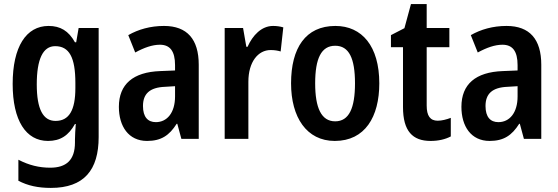

<svg xmlns="http://www.w3.org/2000/svg" viewBox="-20 -680 2732 940"><path d="M218 -553C108 -553 42 -451 42 -269C42 -90 107 10 215 10C276 10 316 -17 347 -73H351C349 -48 347 -16 347 4V18C347 104 304 141 226 141C172 141 122 129 70 102V205C116 229 166 240 229 240C392 240 463 152 463 -9V-543H365L353 -473H347C316 -529 275 -553 218 -553ZM250 -454C319 -454 349 -399 349 -274V-249C349 -140 318 -88 252 -88C191 -88 160 -145 160 -267C160 -390 190 -454 250 -454Z M783 -553C716 -553 657 -536 608 -508L642 -423C686 -447 726 -461 763 -461C812 -461 837 -430 837 -361V-335L764 -332C632 -327 562 -268 562 -157C562 -62 609 10 700 10C769 10 809 -17 845 -74H848L868 0H953V-363C953 -488 896 -553 783 -553ZM788 -255 837 -258V-208C837 -128 798 -82 743 -82C704 -82 680 -107 680 -161C680 -220 712 -252 788 -255Z M1317 -553C1260 -553 1217 -507 1192 -451H1186L1170 -543H1080V0H1196V-280C1196 -376 1243 -435 1305 -435C1325 -435 1341 -432 1354 -428L1367 -546C1350 -551 1333 -553 1317 -553Z M1837 -272C1837 -454 1752 -553 1622 -553C1476 -553 1405 -445 1405 -272C1405 -106 1481 10 1619 10C1767 10 1837 -108 1837 -272ZM1523 -272C1523 -394 1553 -456 1621 -456C1689 -456 1718 -394 1718 -272C1718 -151 1689 -86 1621 -86C1553 -86 1523 -152 1523 -272Z M2123 -89C2086 -89 2069 -113 2069 -163V-449H2180V-543H2069V-660H1992L1960 -542L1894 -508V-449H1953V-156C1953 -38 2000 10 2088 10C2127 10 2160 2 2187 -12V-103C2166 -95 2143 -89 2123 -89Z M2460 -553C2393 -553 2334 -536 2285 -508L2319 -423C2363 -447 2403 -461 2440 -461C2489 -461 2514 -430 2514 -361V-335L2441 -332C2309 -327 2239 -268 2239 -157C2239 -62 2286 10 2377 10C2446 10 2486 -17 2522 -74H2525L2545 0H2630V-363C2630 -488 2573 -553 2460 -553ZM2465 -255 2514 -258V-208C2514 -128 2475 -82 2420 -82C2381 -82 2357 -107 2357 -161C2357 -220 2389 -252 2465 -255Z"/></svg>

Font: Noto Sans Ethiopic Cond SemBd
Style: Regular
Weight: 600
Width: 3
Designer: Monotype Design Team
Foundry: Monotype Imaging Inc.
Version: Version 2.102